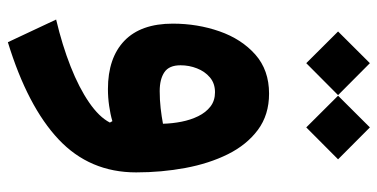

<svg xmlns="http://www.w3.org/2000/svg" viewBox="-266 -467 1002 510"><g transform="rotate(90 235.0 -212.0)"><path d="M63.6 -609 147.8 -524.5 232.7 -609 147.8 -693.5ZM234.2 -609 318.4 -524.5 403.2 -609 318.4 -693.5ZM305.6 -2.9Q290.8 25.8 252 52.4Q213.2 79.1 156.7 101.4Q100.2 123.7 31.9 139.9L92.1 268.1Q262.7 215.8 350.3 133.3Q437.9 50.8 437.9 -72.7Q437.9 -140 426.2 -203.1Q414.5 -266.2 389.6 -316.4Q364.7 -366.5 324.9 -396.1Q285 -425.7 228.7 -425.7Q166.2 -425.7 124.9 -389.2Q83.7 -352.6 63.2 -294Q42.8 -235.4 42.8 -170Q42.8 -85.2 88.3 -41.4Q133.9 2.3 216.6 2.3Q239 2.3 261.1 -0.9Q283.3 -4 301.8 -9.5ZM308.7 -143.9Q289.2 -140.2 267.3 -137.7Q245.4 -135.2 222 -135.2Q190.2 -135.2 171.8 -147.7Q153.4 -160.1 153.4 -190.5Q153.4 -213.4 161.6 -234.2Q169.7 -255.1 185.6 -268.6Q201.5 -282.1 225 -282.1Q247.4 -282.1 263 -270Q278.6 -257.9 288.6 -237.6Q298.5 -217.4 303.3 -193Q308.1 -168.7 308.7 -143.9Z"/></g></svg>

Font: Estedad VF
Style: Regular
Weight: 100
Designer: Amin Abedi
Version: Version 7.3